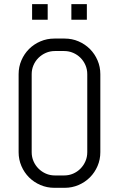

<svg xmlns="http://www.w3.org/2000/svg" viewBox="-20 -896 574 926"><path d="M463.9 -162.1Q463.9 -126.5 450.4 -95.2Q437 -64 413.6 -40.5Q390.1 -17.1 358.9 -3.7Q327.6 9.8 292 9.8H242.2Q206.5 9.8 175 -3.7Q143.6 -17.1 120.1 -40.5Q96.7 -64 83.3 -95.2Q69.8 -126.5 69.8 -162.1V-538.1Q69.8 -573.7 83.3 -605Q96.7 -636.2 120.1 -659.7Q143.6 -683.1 175 -696.5Q206.5 -710 242.2 -710H292Q327.6 -710 358.9 -696.5Q390.1 -683.1 413.6 -659.7Q437 -636.2 450.4 -605Q463.9 -573.7 463.9 -538.1V-162.1ZM400.9 -538.1Q400.9 -561.5 392.1 -581.8Q383.3 -602.1 368.2 -617.2Q353 -632.3 332.8 -641.1Q312.5 -649.9 289.1 -649.9H245.1Q221.7 -649.9 201.4 -641.1Q181.2 -632.3 165.8 -617.2Q150.4 -602.1 141.6 -581.8Q132.8 -561.5 132.8 -538.1V-162.1Q132.8 -138.7 141.6 -118.4Q150.4 -98.1 165.8 -82.8Q181.2 -67.4 201.4 -58.6Q221.7 -49.8 245.1 -49.8H289.1Q312.5 -49.8 332.8 -58.6Q353 -67.4 368.2 -82.8Q383.3 -98.1 392.1 -118.4Q400.9 -138.7 400.9 -162.1ZM134.8 -800.8V-876H210V-800.8ZM324.2 -800.8V-876H398.9V-800.8Z"/></svg>

Font: Abel
Style: Regular
Weight: 400
Designer: Matthew Desmond
Foundry: Matthew Desmond
Version: Version 1.002